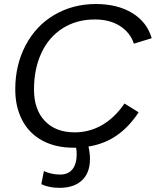

<svg xmlns="http://www.w3.org/2000/svg" viewBox="-20 -718 768 946"><path d="M663.1 -164.6Q614.7 -91.3 554 -49.8Q493.2 -8.3 416 3.9Q423.3 37.6 423.3 65.9Q423.3 133.3 384 170.4Q344.7 207.5 273.4 207.5Q221.7 207.5 183.6 189.5L196.3 125Q234.9 142.1 275.9 142.1Q316.4 142.1 337.2 115.7Q357.9 89.4 357.9 40.5Q357.9 23.9 355 9.8H341.8Q253.4 9.8 188.2 -25.6Q123 -61 89.1 -126.5Q55.2 -191.9 55.2 -277.8Q55.2 -397.9 106.4 -495.1Q157.7 -592.3 248.8 -645.3Q339.8 -698.2 452.1 -698.2Q558.1 -698.2 631.1 -654.1Q704.1 -609.9 727.5 -529.8L639.6 -502.9Q621.6 -557.6 571.3 -589.8Q521 -622.1 447.3 -622.1Q357.4 -622.1 289.1 -578.9Q220.7 -535.6 184.1 -457.3Q147.5 -378.9 147.5 -276.4Q147.5 -178.7 200.7 -122.3Q253.9 -65.9 348.1 -65.9Q420.4 -65.9 482.9 -101.8Q545.4 -137.7 593.3 -208Z"/></svg>

Font: Liberation Sans
Style: Italic
Weight: 400
Italic angle: -12°
Designer: Steve Matteson
Foundry: Ascender Corporation
Version: Version 2.1.5